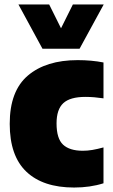

<svg xmlns="http://www.w3.org/2000/svg" viewBox="-20 -828 506 859"><path d="M311.5 11Q172.5 11 98 -59.8Q23.5 -130.5 23.5 -274Q23.5 -421 104.8 -490Q186 -559 327.5 -559Q390 -559 443 -548.5V-388Q422.5 -391 402.2 -392.8Q382 -394.5 362 -394.5Q293.5 -394.5 263.2 -366.5Q233 -338.5 233 -276Q233 -208 262.2 -180.8Q291.5 -153.5 350.5 -153.5Q371.5 -153.5 393.5 -157.2Q415.5 -161 443 -168.5V-8Q383.5 11 311.5 11ZM170 -610 62.5 -808H200L253 -701.5L306 -808H444L336 -610Z"/></svg>

Font: Encode Sans SmCnd Black
Style: Regular
Weight: 900
Width: 4
Designer: Multiple Designers
Foundry: Impallari Type
Version: Version 3.002; ttfautohint (v1.8.3) -l 8 -r 50 -G 200 -x 14 